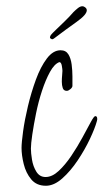

<svg xmlns="http://www.w3.org/2000/svg" viewBox="-20 -608 332 615"><path d="M127 -13Q97 -13 80 -33.5Q63 -54 56 -82.5Q49 -111 49 -134Q49 -151 54 -187.5Q59 -224 69.5 -268Q80 -312 95 -353Q110 -394 130 -420.5Q150 -447 174 -447Q191 -447 199 -434Q207 -421 209.5 -401.5Q212 -382 212 -363.5Q212 -345 212 -333Q212 -328 205.5 -322.5Q199 -317 194 -317Q184 -317 181 -326Q178 -335 178 -346Q178 -357 179 -366.5Q180 -376 180 -381Q180 -386 178 -397.5Q176 -409 170 -409Q154 -403 140 -377.5Q126 -352 114.5 -317Q103 -282 95.5 -245Q88 -208 83.5 -177.5Q79 -147 79 -132Q79 -118 82.5 -96.5Q86 -75 96.5 -58Q107 -41 126 -41Q147 -41 168 -60.5Q189 -80 208.5 -109Q228 -138 244 -167.5Q260 -197 270.5 -216.5Q281 -236 285 -236Q290 -236 291 -231Q292 -226 291 -223L290 -219Q284 -197 268 -163Q252 -129 229 -94.5Q206 -60 179.5 -36.5Q153 -13 127 -13ZM147 -482Q146 -482 143 -484Q140 -486 140 -487Q140 -492 143 -496Q147 -501 159.5 -513Q172 -525 187.5 -540Q203 -555 215 -569Q222 -576 229.5 -582Q237 -588 244 -588Q248 -588 252 -585Q258 -581 258 -575Q258 -561 225.5 -538Q193 -515 152 -484Q148 -482 147 -482Z"/></svg>

Font: Licorice
Style: Regular
Weight: 400
Designer: Robert E. Leuschke
Foundry: Robert E. Leuschke
Version: Version 1.010; ttfautohint (v1.8.3)